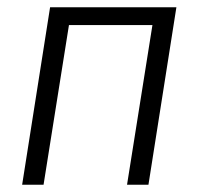

<svg xmlns="http://www.w3.org/2000/svg" viewBox="-20 -509 546 529"><path d="M41 0 118 -489H466L389 0H330L400 -440H170L100 0Z"/></svg>

Font: Nunito Sans 10pt Condensed Light
Style: Italic
Weight: 300
Width: 3
Italic angle: -9°
Designer: Vernon Adams
Foundry: Vernon Adams
Version: Version 3.101;gftools[0.9.27]